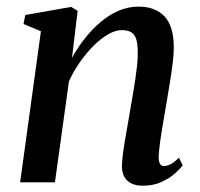

<svg xmlns="http://www.w3.org/2000/svg" viewBox="-20 -566 622 596"><path d="M203.5 -386.5Q221 -418.5 243.8 -447.2Q266.5 -476 293 -498.2Q319.5 -520.5 349 -533Q378.5 -545.5 410 -545.5Q462 -545.5 490.8 -515Q519.5 -484.5 519.5 -418Q519.5 -397.5 515.8 -367.5Q512 -337.5 506.5 -304.5Q501 -271.5 496 -241.5Q491.5 -214 486.2 -184Q481 -154 477.2 -126.8Q473.5 -99.5 472.5 -80.5Q472.5 -64 476.8 -57.2Q481 -50.5 488.5 -50.5Q498 -50.5 509.5 -56.2Q521 -62 535.5 -76.5L547 -53Q540 -42.5 523 -27.5Q506 -12.5 481 -1Q456 10.5 423 10.5Q401.5 10.5 387 3Q372.5 -4.5 365.2 -18.5Q358 -32.5 358.5 -53Q359 -65.5 361.2 -85Q363.5 -104.5 367.5 -127.8Q371.5 -151 375.8 -175.8Q380 -200.5 384 -223.5Q388 -246.5 392.2 -271Q396.5 -295.5 400 -319.5Q403.5 -343.5 405.8 -365Q408 -386.5 407.5 -404Q407.5 -429.5 402.8 -444.5Q398 -459.5 387 -466Q376 -472.5 358 -472.5Q338.5 -472.5 315.8 -459.5Q293 -446.5 270.5 -424Q248 -401.5 228 -373Q208 -344.5 194 -313.5L150.5 0H42.5L107 -469L53 -491.5L58.5 -519.5L201 -544.5L221 -532.5Z"/></svg>

Font: Merriweather 72pt Medium
Style: Italic
Weight: 500
Italic angle: -7.8°
Version: Version 2.101